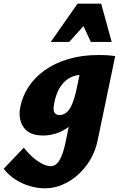

<svg xmlns="http://www.w3.org/2000/svg" viewBox="-84 -731 646 1040"><path d="M160 289Q120 289 78 277Q36 265 -1 241Q-38 217 -64 183L45 69Q84 118 123 143.5Q162 169 190 169Q220 169 239 135.5Q258 102 270 45L304 -120L429 -277Q414 -212 386 -160.5Q358 -109 321 -72Q284 -35 240.5 -16Q197 3 150 3Q75 3 44.5 -40.5Q14 -84 25 -147Q36 -207 69.5 -259Q103 -311 157.5 -350Q212 -389 285.5 -411Q359 -433 449 -433Q480 -433 501 -431.5Q522 -430 540 -427L445 29Q433 87 405 134Q377 181 338 216Q299 251 253 270Q207 289 160 289ZM238 -108Q255 -108 269.5 -117Q284 -126 296 -146Q308 -166 318 -198.5Q328 -231 337 -278L357 -377L416 -318Q403 -324 390.5 -325Q378 -326 365 -326Q327 -326 300 -312.5Q273 -299 254 -276Q235 -253 224 -223.5Q213 -194 208 -161Q203 -133 211.5 -120.5Q220 -108 238 -108ZM191 -504 336 -711H464L409 -635L291 -504ZM408 -504 347 -635 336 -711H464L521 -504Z"/></svg>

Font: Ysabeau Infant Black
Style: Italic
Weight: 900
Italic angle: -12°
Designer: Christian Thalmann (Catharsis Fonts)
Version: Version 2.001;gftools[0.9.30]; featfreeze: ss01,ss02,lnum